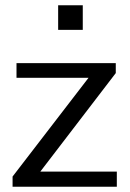

<svg xmlns="http://www.w3.org/2000/svg" viewBox="-20 -713 495 733"><path d="M28 0V-39L318 -416H43V-472H422V-434L134 -58H426V0ZM202 -599V-693H296V-599Z"/></svg>

Font: Coval
Style: Light
Weight: 300
Foundry: Context Ltd
Version: Version 001.000